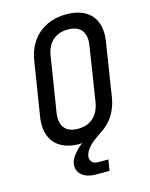

<svg xmlns="http://www.w3.org/2000/svg" viewBox="-137 -826 873 1118"><g transform="rotate(-15 300.0 -267.0)"><path d="M299 206H381L392 140H330C297 140 280 119 284 91C289 65 307 36 354 2L391 -24C450 -60 492 -122 505 -202L556 -529C577 -660 507 -740 373 -740C240 -740 145 -660 124 -529L72 -202C51 -70 121 10 254 10C263 10 270 7 273 5C228 40 195 80 191 111C182 166 224 206 299 206ZM268 -78C193 -78 159 -122 171 -202L223 -529C235 -608 284 -652 359 -652C435 -652 470 -608 457 -529L406 -202C393 -122 344 -78 268 -78Z"/></g></svg>

Font: JetBrains Mono Medium
Style: Italic
Weight: 436
Italic angle: -9°
Monospace: yes
Designer: Philipp Nurullin, Konstantin Bulenkov
Foundry: JetBrains
Version: Version 2.305